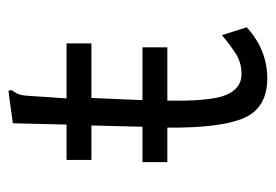

<svg xmlns="http://www.w3.org/2000/svg" viewBox="-116 -508 633 440"><g transform="rotate(-90 200.0 -287.5)"><path d="M49 -220V-277H130L133 -394H54V-451H135L138 -574L203 -583L213 -584L214 -577Q209 -570 205.5 -563Q202 -556 201 -539L195 -451H321V-394H196L191 -277H312V-220H190Q188 -123 202.5 -86.5Q217 -50 251 -50Q277 -50 298 -63.5Q319 -77 340 -95L358 -38Q330 -13 301 -2Q272 9 241 9Q174 9 150.5 -43.5Q127 -96 128 -220Z"/></g></svg>

Font: Inconsolata Condensed
Style: Regular
Weight: 400
Width: 3
Monospace: yes
Designer: Raph Levien, Cyreal, Brenton Simpson
Foundry: Raph Levien, Cyreal, Google
Version: Version 3.000; ttfautohint (v1.8.2.53-6de2)